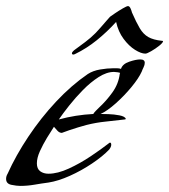

<svg xmlns="http://www.w3.org/2000/svg" viewBox="-20 -607 555 630"><path d="M46 3Q35 3 17.5 -0.5Q0 -4 0 -20Q0 -29 5 -37Q32 -97 73 -158.5Q114 -220 164 -273.5Q214 -327 268 -364Q285 -375 308.5 -379Q332 -383 351 -383Q358 -383 364.5 -383Q371 -383 377 -381Q382 -397 404 -404.5Q426 -412 440 -412Q455 -412 455 -401Q455 -394 451 -386Q447 -378 445 -372Q435 -350 411.5 -321.5Q388 -293 360 -268Q332 -243 310 -233Q317 -233 335.5 -232.5Q354 -232 372 -228.5Q390 -225 393 -217Q392 -215 389 -215Q357 -211 326.5 -208Q296 -205 264 -197Q250 -193 236 -189Q222 -185 208 -180L183 -171Q175 -171 168.5 -178Q162 -185 157 -191Q147 -176 134 -154.5Q121 -133 111 -111Q101 -89 101 -71Q101 -53 112 -45Q123 -37 139 -37Q169 -37 206 -54Q243 -71 278 -94.5Q313 -118 336 -136Q339 -139 341 -139Q345 -139 345 -132Q345 -125 338 -116Q317 -94 282 -70.5Q247 -47 209 -30Q171 -13 139 -8Q116 -5 93 -1Q70 3 46 3ZM173 -215Q228 -230 286 -233Q289 -238 294.5 -243.5Q300 -249 304 -253Q329 -276 349 -304Q369 -332 373 -365L374 -367Q374 -369 365 -370Q356 -371 354 -371Q330 -371 303.5 -354Q277 -337 252 -311.5Q227 -286 206.5 -260Q186 -234 173 -215ZM221 -428Q216 -428 216 -432Q216 -435 219 -438Q222 -441 223 -442Q242 -456 259.5 -469Q277 -482 294 -499Q299 -504 309.5 -516Q320 -528 329.5 -539Q339 -550 341 -552Q345 -555 357.5 -563.5Q370 -572 383 -579.5Q396 -587 400 -587Q405 -587 408.5 -579Q412 -571 413 -566Q427 -534 438.5 -514.5Q450 -495 466.5 -485.5Q483 -476 512 -473Q515 -473 515 -472Q515 -467 502.5 -457Q490 -447 476 -439Q462 -431 457 -431Q443 -431 423 -443.5Q403 -456 385.5 -479.5Q368 -503 361 -535Q331 -502 297.5 -475Q264 -448 227 -430Q223 -428 221 -428Z"/></svg>

Font: My Soul
Style: Regular
Weight: 400
Designer: Robert E. Leuschke
Foundry: Robert E. Leuschke
Version: Version 1.010; ttfautohint (v1.8.4.7-5d5b)